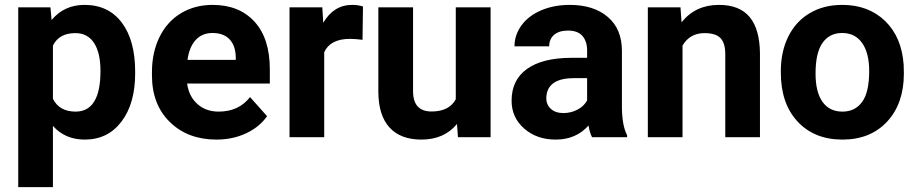

<svg xmlns="http://www.w3.org/2000/svg" viewBox="-20 -558 3729 781"><path d="M529.8 -259.3Q529.8 -137.2 474.4 -63.7Q418.9 9.8 324.7 9.8Q244.6 9.8 195.3 -45.9V203.1H54.2V-528.3H185.1L189.9 -476.6Q241.2 -538.1 323.7 -538.1Q421.4 -538.1 475.6 -465.8Q529.8 -393.6 529.8 -266.6ZM388.7 -269.5Q388.7 -343.3 362.5 -383.3Q336.4 -423.3 286.6 -423.3Q220.2 -423.3 195.3 -372.6V-156.2Q221.2 -104 287.6 -104Q388.7 -104 388.7 -269.5Z M860.4 9.8Q744.1 9.8 671.1 -61.5Q598.1 -132.8 598.1 -251.5V-265.1Q598.1 -344.7 628.9 -407.5Q659.7 -470.2 716.1 -504.2Q772.5 -538.1 844.7 -538.1Q953.1 -538.1 1015.4 -469.7Q1077.6 -401.4 1077.6 -275.9V-218.3H741.2Q748 -166.5 782.5 -135.3Q816.9 -104 869.6 -104Q951.2 -104 997.1 -163.1L1066.4 -85.4Q1034.7 -40.5 980.5 -15.4Q926.3 9.8 860.4 9.8ZM844.2 -423.8Q802.2 -423.8 776.1 -395.5Q750 -367.2 742.7 -314.5H939V-325.7Q938 -372.6 913.6 -398.2Q889.2 -423.8 844.2 -423.8Z M1454.6 -396Q1425.8 -399.9 1403.8 -399.9Q1323.7 -399.9 1298.8 -345.7V0H1157.7V-528.3H1291L1294.9 -465.3Q1337.4 -538.1 1412.6 -538.1Q1436 -538.1 1456.5 -531.7Z M1838.9 -53.7Q1786.6 9.8 1694.3 9.8Q1609.4 9.8 1564.7 -39.1Q1520 -87.9 1519 -182.1V-528.3H1660.2V-187Q1660.2 -104.5 1735.4 -104.5Q1807.1 -104.5 1834 -154.3V-528.3H1975.6V0H1842.8Z M2388.2 0Q2378.4 -19 2374 -47.4Q2322.8 9.8 2240.7 9.8Q2163.1 9.8 2112.1 -35.2Q2061 -80.1 2061 -148.4Q2061 -232.4 2123.3 -277.3Q2185.5 -322.3 2303.2 -322.8H2368.2V-353Q2368.2 -389.6 2349.4 -411.6Q2330.6 -433.6 2290 -433.6Q2254.4 -433.6 2234.1 -416.5Q2213.9 -399.4 2213.9 -369.6H2072.8Q2072.8 -415.5 2101.1 -454.6Q2129.4 -493.7 2181.2 -515.9Q2232.9 -538.1 2297.4 -538.1Q2395 -538.1 2452.4 -489Q2509.8 -439.9 2509.8 -351.1V-122.1Q2510.3 -46.9 2530.8 -8.3V0ZM2271.5 -98.1Q2302.7 -98.1 2329.1 -112.1Q2355.5 -126 2368.2 -149.4V-240.2H2315.4Q2209.5 -240.2 2202.6 -167L2202.1 -158.7Q2202.1 -132.3 2220.7 -115.2Q2239.3 -98.1 2271.5 -98.1Z M2748 -528.3 2752.4 -467.3Q2809.1 -538.1 2904.3 -538.1Q2988.3 -538.1 3029.3 -488.8Q3070.3 -439.5 3071.3 -341.3V0H2930.2V-337.9Q2930.2 -382.8 2910.6 -403.1Q2891.1 -423.3 2845.7 -423.3Q2786.1 -423.3 2756.3 -372.6V0H2615.2V-528.3Z M3156.2 -269Q3156.2 -347.7 3186.5 -409.2Q3216.8 -470.7 3273.7 -504.4Q3330.6 -538.1 3405.8 -538.1Q3512.7 -538.1 3580.3 -472.7Q3647.9 -407.2 3655.8 -294.9L3656.7 -258.8Q3656.7 -137.2 3588.9 -63.7Q3521 9.8 3406.7 9.8Q3292.5 9.8 3224.4 -63.5Q3156.2 -136.7 3156.2 -262.7ZM3297.4 -258.8Q3297.4 -183.6 3325.7 -143.8Q3354 -104 3406.7 -104Q3458 -104 3486.8 -143.3Q3515.6 -182.6 3515.6 -269Q3515.6 -342.8 3486.8 -383.3Q3458 -423.8 3405.8 -423.8Q3354 -423.8 3325.7 -383.5Q3297.4 -343.3 3297.4 -258.8Z"/></svg>

Font: RobotoDraft
Style: Bold
Weight: 700
Version: Version 2.001150; 2014